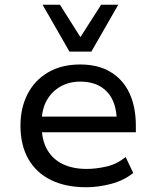

<svg xmlns="http://www.w3.org/2000/svg" viewBox="-20 -778 657 807"><path d="M342 9Q256 9 194 -21.5Q132 -52 99 -110Q66 -168 66 -250Q66 -324 95.5 -382Q125 -440 181.5 -473.5Q238 -507 317 -507Q393 -507 445.5 -475Q498 -443 524.5 -385.5Q551 -328 551 -249V-222H135V-288H491L471 -265Q471 -348 430.5 -391.5Q390 -435 317 -435Q271 -435 234.5 -414.5Q198 -394 176.5 -356Q155 -318 155 -263V-251Q155 -190 178 -149.5Q201 -109 243.5 -88.5Q286 -68 344 -68Q384 -68 427.5 -78Q471 -88 508 -118L540 -51Q500 -19 446.5 -5Q393 9 342 9ZM272 -561 159 -758H232L318 -622L405 -758H477L364 -561Z"/></svg>

Font: Nunito Sans 6pt
Style: Regular
Weight: 400
Version: Version 3.101;gftools[0.9.27]